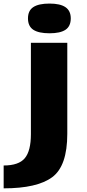

<svg xmlns="http://www.w3.org/2000/svg" viewBox="-75 -770 478 1050"><path d="M-55 135Q27.5 135 60.8 95Q94 55 94 -36.5V-536H293V-38.5Q293 138 210.5 199Q128 260 -55 260ZM196 -588Q136.5 -588 107.2 -607.2Q78 -626.5 78 -669.5Q78 -712 107.2 -731.2Q136.5 -750.5 196 -750.5Q254 -750.5 283 -730.8Q312 -711 312 -669.5Q312 -626.5 283.2 -607.2Q254.5 -588 196 -588Z"/></svg>

Font: Anybody Wide
Style: Bold
Weight: 700
Width: 7
Designer: Tyler Finck
Foundry: Etcetera Type Company
Version: Version 1.000; ttfautohint (v1.8)